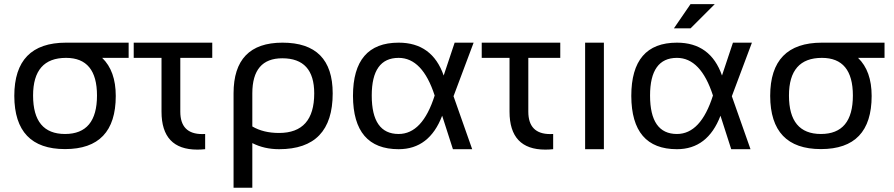

<svg xmlns="http://www.w3.org/2000/svg" viewBox="-20 -718 4301 924"><path d="M293 -73.2Q446.8 -73.2 446.8 -258.3Q446.8 -439.5 297.9 -439.5Q139.2 -439.5 139.2 -258.3Q139.2 -73.2 293 -73.2ZM48.8 -256.3Q48.8 -512.7 297.9 -512.7H599.1V-439.5H471.7Q537.1 -376.5 537.1 -256.3Q537.1 -0.5 293 -0.5Q49.8 -0.5 48.8 -256.3Z M623.5 -512.7H1001.5V-439.5H847.7V-180.7Q847.7 -72.8 953.1 -72.8Q960 -72.8 967.3 -73.2V0Q947.3 2 929.7 2Q757.3 2 757.3 -180.7V-439.5H623.5Z M1194.3 -109.4Q1247.6 -78.1 1322.8 -78.1Q1492.2 -78.1 1492.2 -268.6Q1492.2 -437.5 1338.4 -437.5Q1194.3 -437.5 1194.3 -268.6ZM1339.4 -512.7Q1581.1 -512.7 1581.1 -268.6Q1581.1 0 1323.2 0Q1252 0 1194.3 -29.3V185.5H1104V-268.6Q1104 -512.7 1339.4 -512.7Z M1678.7 -256.3Q1678.7 -512.7 1898.4 -512.7Q2060.1 -512.7 2115.2 -354.5L2168 -512.7H2259.3L2162.6 -254.9L2252.4 0H2159.7L2107.9 -161.1Q2046.4 0 1898.4 0Q1679.7 0 1678.7 -256.3ZM1898.4 -73.2Q2013.2 -73.2 2071.8 -258.3Q2013.2 -439.5 1898.4 -439.5Q1769 -439.5 1769 -258.3Q1769 -73.2 1898.4 -73.2Z M2298.3 -512.7H2676.3V-439.5H2522.5V-180.7Q2522.5 -72.8 2627.9 -72.8Q2634.8 -72.8 2642.1 -73.2V0Q2622.1 2 2604.5 2Q2432.1 2 2432.1 -180.7V-439.5H2298.3Z M2886.2 -512.7V0H2795.9V-512.7Z M3018.1 -256.3Q3018.1 -512.7 3237.8 -512.7Q3399.4 -512.7 3454.6 -354.5L3507.3 -512.7H3598.6L3502 -254.9L3591.8 0H3499L3447.3 -161.1Q3385.7 0 3237.8 0Q3019 0 3018.1 -256.3ZM3237.8 -73.2Q3352.5 -73.2 3411.1 -258.3Q3352.5 -439.5 3237.8 -439.5Q3108.4 -439.5 3108.4 -258.3Q3108.4 -73.2 3237.8 -73.2ZM3303.2 -698.2H3419.9L3303.2 -581.5H3223.1Z M3930.7 -73.2Q4084.5 -73.2 4084.5 -258.3Q4084.5 -439.5 3935.5 -439.5Q3776.9 -439.5 3776.9 -258.3Q3776.9 -73.2 3930.7 -73.2ZM3686.5 -256.3Q3686.5 -512.7 3935.5 -512.7H4236.8V-439.5H4109.4Q4174.8 -376.5 4174.8 -256.3Q4174.8 -0.5 3930.7 -0.5Q3687.5 -0.5 3686.5 -256.3Z"/></svg>

Font: Sansation
Style: Regular
Weight: 400
Designer: Bernd Montag
Version: Version 1.301